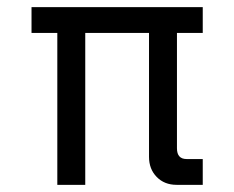

<svg xmlns="http://www.w3.org/2000/svg" viewBox="-20 -516 652 536"><path d="M140 0V-424H68V-496H546V-424H474V-102Q474 -72 501 -72H546V0H473Q439 0 417.5 -22Q396 -44 396 -78V-424H218V0Z"/></svg>

Font: Space Mono
Style: Regular
Weight: 400
Monospace: yes
Designer: Colophon Foundry / Benjamin Critton
Foundry: Colophon Foundry
Version: Version 1.000;PS 1.003;hotconv 1.0.81;makeotf.lib2.5.63406